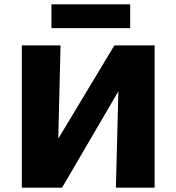

<svg xmlns="http://www.w3.org/2000/svg" viewBox="-20 -868 816 888"><path d="M157 0V-73L509 -658H606V-580L267 0ZM81 0V-658H260L244 0ZM516 0 533 -658H695V0ZM218 -738V-848H582V-738Z"/></svg>

Font: Ysabeau Office Black
Style: Regular
Weight: 900
Designer: Christian Thalmann (Catharsis Fonts)
Version: Version 2.001;gftools[0.9.30]; featfreeze: tnum,lnum,ss02